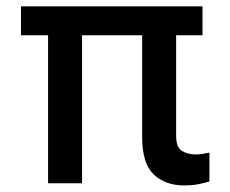

<svg xmlns="http://www.w3.org/2000/svg" viewBox="-20 -565 709 592"><path d="M604.4 -545.5V-456.3H523.1V-147Q523.1 -110.4 541.2 -99.6Q559.3 -88.8 583.1 -88.8Q595.2 -88.8 606.9 -90.9Q618.6 -93 625.7 -94.5V-5.3Q612.2 -1.4 592.7 2.7Q573.2 6.7 547.2 6.7Q490.1 6.7 454.4 -26.6Q418.7 -60 418.3 -141V-456.3H233V0H128.2V-456.3H44.7V-545.5Z"/></svg>

Font: Inter Zeller Medium
Style: Regular
Weight: 500
Designer: Rasmus Andersson; Joe Bland
Foundry: zeller
Version: Version 3.015;git-dec3a8cb1